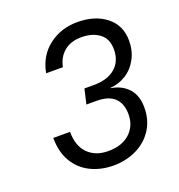

<svg xmlns="http://www.w3.org/2000/svg" viewBox="-131 -826 886 948"><g transform="rotate(-20 312.0 -352.5)"><path d="M72 -219H160Q160 -145 199.5 -105Q239 -65 306 -65Q378 -65 419.5 -103Q461 -141 461 -202Q461 -258 430 -288Q399 -318 336 -318H282L300 -396H350Q422 -396 462.5 -431Q503 -466 503 -528Q503 -584 466 -611.5Q429 -639 372 -639Q316 -639 281 -610Q246 -581 236 -531H148Q164 -618 228 -667Q292 -716 378 -716Q471 -716 529.5 -669.5Q588 -623 588 -543Q588 -490 565.5 -448Q543 -406 505 -382Q467 -358 423 -355L422 -353Q479 -344 512.5 -307Q546 -270 546 -207Q546 -141 514 -91.5Q482 -42 427 -15.5Q372 11 307 11Q240 11 186.5 -15.5Q133 -42 102.5 -93.5Q72 -145 72 -219Z"/></g></svg>

Font: CBA Beacon Sans
Style: Italic
Weight: 400
Italic angle: -13°
Designer: Wei Huang
Foundry: Wei Huang
Version: Version 1.002